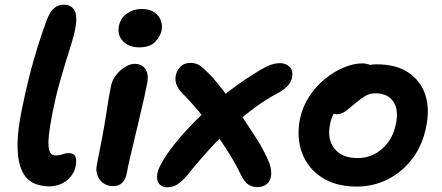

<svg xmlns="http://www.w3.org/2000/svg" viewBox="-20 -780 1877 815"><path d="M190 11Q166 11 141.5 4.5Q117 -2 97 -20.5Q77 -39 65.5 -75.5Q54 -112 54.5 -170.5Q55 -229 73 -317Q89 -396 105.5 -460.5Q122 -525 140 -582Q158 -639 178 -694Q192 -730 209 -745Q226 -760 251 -760Q283 -760 296.5 -735Q310 -710 299 -655Q293 -626 282.5 -592.5Q272 -559 259 -517Q246 -475 231 -421.5Q216 -368 202 -297Q191 -240 187.5 -205.5Q184 -171 187 -152Q190 -133 197.5 -126.5Q205 -120 215 -120Q229 -120 238.5 -123Q248 -126 255 -128Q262 -130 270 -130Q295 -130 300.5 -114Q306 -98 301 -74Q296 -49 279.5 -29.5Q263 -10 239.5 0.5Q216 11 190 11Z M460 10Q436 10 418.5 -2.5Q401 -15 393.5 -36Q386 -57 391 -80Q405 -150 414 -198Q423 -246 428.5 -281.5Q434 -317 439 -348Q444 -379 451 -414Q456 -440 472.5 -461Q489 -482 510.5 -495.5Q532 -509 552 -509Q581 -509 596.5 -488Q612 -467 605 -427Q601 -406 592.5 -368Q584 -330 573 -283.5Q562 -237 551 -191Q540 -145 531 -106Q522 -67 518 -44Q513 -18 498.5 -4Q484 10 460 10ZM572 -579Q526 -579 501.5 -605.5Q477 -632 485 -671Q492 -704 519.5 -723Q547 -742 582 -742Q615 -742 635 -728Q655 -714 662.5 -693.5Q670 -673 666 -651Q661 -626 638.5 -602.5Q616 -579 572 -579Z M689 15Q671 15 658.5 3.5Q646 -8 646.5 -31Q647 -54 665 -86Q684 -122 721.5 -169Q759 -216 810.5 -268Q862 -320 924.5 -371Q987 -422 1056 -465Q1085 -484 1105.5 -494.5Q1126 -505 1141 -508.5Q1156 -512 1170 -512Q1192 -512 1208.5 -497Q1225 -482 1220 -451Q1215 -430 1201 -415.5Q1187 -401 1167 -389Q1092 -350 1022.5 -293Q953 -236 891 -170Q829 -104 774 -35Q751 -8 731.5 3.5Q712 15 689 15ZM1072 14Q1050 14 1033.5 3Q1017 -8 1002 -39Q982 -81 953.5 -127Q925 -173 892.5 -218.5Q860 -264 826.5 -304Q793 -344 764 -374Q742 -394 732 -414Q722 -434 726 -460Q732 -484 747.5 -498.5Q763 -513 789 -513Q809 -513 824.5 -504Q840 -495 864 -470Q882 -453 907 -422Q932 -391 960.5 -352Q989 -313 1016 -272.5Q1043 -232 1066.5 -195.5Q1090 -159 1103 -132Q1125 -90 1129 -67.5Q1133 -45 1130 -31Q1127 -10 1111.5 2Q1096 14 1072 14Z M1494 12Q1406 12 1346.5 -26.5Q1287 -65 1262.5 -129.5Q1238 -194 1253 -274Q1264 -327 1292.5 -370.5Q1321 -414 1360 -445.5Q1399 -477 1440.5 -494Q1482 -511 1517 -511Q1532 -511 1545.5 -506.5Q1559 -502 1567 -492Q1575 -482 1572 -465Q1565 -435 1548 -411.5Q1531 -388 1489 -373Q1461 -362 1438.5 -344.5Q1416 -327 1401 -304.5Q1386 -282 1381 -253Q1368 -188 1400 -148.5Q1432 -109 1498 -109Q1558 -109 1603 -149Q1648 -189 1661 -256Q1673 -315 1649 -349.5Q1625 -384 1574 -384Q1548 -384 1529 -372Q1510 -360 1486 -340Q1468 -325 1456 -315Q1444 -305 1433.5 -300Q1423 -295 1408 -295Q1392 -295 1379.5 -310Q1367 -325 1373 -358Q1379 -385 1399.5 -411.5Q1420 -438 1450 -459.5Q1480 -481 1513.5 -494Q1547 -507 1578 -507Q1661 -507 1713 -472.5Q1765 -438 1785 -378.5Q1805 -319 1789 -242Q1774 -165 1731.5 -108Q1689 -51 1627.5 -19.5Q1566 12 1494 12Z"/></svg>

Font: Shantell Sans Light SemiBold
Style: Italic
Weight: 600
Italic angle: -11°
Version: Version 1.011;[c5ecc13dd]